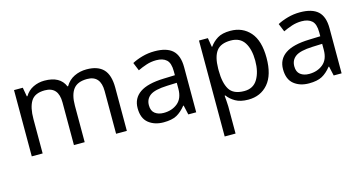

<svg xmlns="http://www.w3.org/2000/svg" viewBox="-81 -903 2833 1500"><g transform="rotate(-15 1336.0 -153.0)"><path d="M156 -536 169 -463H174Q199 -505 241.5 -525.5Q284 -546 332 -546Q459 -546 496 -456H501Q528 -502 573.5 -524Q619 -546 673 -546Q764 -546 809 -499Q854 -452 854 -349V0H767V-345Q767 -472 658 -472Q580 -472 546.5 -427.5Q513 -383 513 -296V0H426V-345Q426 -472 316 -472Q235 -472 204 -422Q173 -372 173 -278V0H85V-536Z M1223 -545Q1321 -545 1368 -502Q1415 -459 1415 -365V0H1351L1334 -76H1330Q1295 -32 1256 -11Q1217 10 1150 10Q1077 10 1029 -28.5Q981 -67 981 -149Q981 -229 1044 -272.5Q1107 -316 1238 -320L1329 -323V-355Q1329 -422 1300 -448Q1271 -474 1218 -474Q1176 -474 1138 -461.5Q1100 -449 1067 -433L1040 -499Q1075 -518 1123 -531.5Q1171 -545 1223 -545ZM1328 -262 1249 -259Q1149 -255 1110.5 -227Q1072 -199 1072 -148Q1072 -103 1099.5 -82Q1127 -61 1170 -61Q1237 -61 1282.5 -98.5Q1328 -136 1328 -214Z M1581 -536H1653L1665 -463H1669Q1693 -498 1731.5 -522Q1770 -546 1836 -546Q1935 -546 1995.5 -477Q2056 -408 2056 -269Q2056 -131 1995.5 -60.5Q1935 10 1835 10Q1772 10 1732 -13Q1692 -36 1669 -68H1663Q1664 -51 1666.5 -25Q1669 1 1669 20V240H1581ZM1669 -286V-269Q1669 -170 1701.5 -116.5Q1734 -63 1822 -63Q1895 -63 1930 -121.5Q1965 -180 1965 -270Q1965 -363 1930 -417.5Q1895 -472 1820 -472Q1738 -472 1704 -426Q1670 -380 1669 -286Z M2399 -545Q2497 -545 2544 -502Q2591 -459 2591 -365V0H2527L2510 -76H2506Q2471 -32 2432 -11Q2393 10 2326 10Q2253 10 2205 -28.5Q2157 -67 2157 -149Q2157 -229 2220 -272.5Q2283 -316 2414 -320L2505 -323V-355Q2505 -422 2476 -448Q2447 -474 2394 -474Q2352 -474 2314 -461.5Q2276 -449 2243 -433L2216 -499Q2251 -518 2299 -531.5Q2347 -545 2399 -545ZM2504 -262 2425 -259Q2325 -255 2286.5 -227Q2248 -199 2248 -148Q2248 -103 2275.5 -82Q2303 -61 2346 -61Q2413 -61 2458.5 -98.5Q2504 -136 2504 -214Z"/></g></svg>

Font: BC Sans
Style: Regular
Weight: 400
Designer: Monotype Design Team
Province of B.C.
Foundry: Monotype Imaging Inc.
Version: Version 2.000;GOOG;noto-source:20170915:90ef993387c0